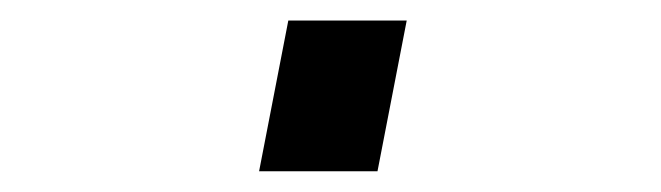

<svg xmlns="http://www.w3.org/2000/svg" viewBox="-20 -371 640 186"><path d="M231 -205.1 259.3 -351.1H374L345.7 -205.1Z"/></svg>

Font: Liberation Mono
Style: Italic
Weight: 400
Italic angle: -12°
Monospace: yes
Designer: Steve Matteson
Foundry: Ascender Corporation
Version: Version 2.1.5